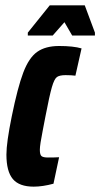

<svg xmlns="http://www.w3.org/2000/svg" viewBox="-20 -690 375 718"><path d="M4 -112Q4 -157 24 -255Q46 -363 67 -418.5Q88 -474 119 -496Q150 -518 201 -518Q254 -518 285 -509L262 -407Q247 -409 225 -409Q203 -409 193 -402Q183 -395 174 -364Q165 -333 150 -255L140 -203Q129 -148 129 -130Q129 -111 135.5 -106Q142 -101 159 -101Q185 -101 201 -102L180 -3Q139 8 106 8Q52 8 28 -20.5Q4 -49 4 -112ZM84 -557V-568L166 -670H297L335 -568V-557H250L221 -607L177 -557Z"/></svg>

Font: Saira Ultra Condensed Black
Style: Italic
Weight: 900
Width: 1
Italic angle: -12°
Designer: Hector Gatti with collaboration of the Omnibus-Type team
Foundry: Omnibus-Type
Version: Version 1.001; ttfautohint (v1.8)